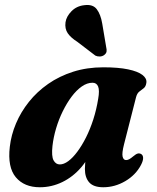

<svg xmlns="http://www.w3.org/2000/svg" viewBox="-20 -756 646 789"><path d="M489.8 -163.4Q480.4 -126.5 483.9 -112.3Q487.4 -98.2 498 -98.2Q504.6 -98.2 511.2 -101.8Q517.8 -105.4 527.9 -113.9Q538.7 -123.1 545.7 -124.9Q552.7 -126.8 559.4 -123.3Q567.7 -119 568.1 -107.4Q568.6 -95.8 559.3 -78Q537.7 -36.8 494.7 -11.6Q451.8 13.5 404.4 13.5Q364.4 13.5 346.6 -6.5Q328.9 -26.5 328.9 -61.8Q328.9 -74 330.2 -87.6Q331.5 -101.3 334.3 -117.5Q337.1 -133.7 341.8 -153Q346.5 -172.3 353.2 -195.7L365.7 -163.3Q348.2 -108.8 314.2 -69Q280.2 -29.2 236.2 -7.9Q192.2 13.5 143.8 13.5Q79.5 13.5 45 -27.6Q10.5 -68.7 20.3 -152.9Q25.8 -201.3 45.7 -248.5Q65.6 -295.8 98.9 -337.5Q132.2 -379.3 177.8 -411.1Q223.4 -443 280.5 -461.2Q337.5 -479.4 404.4 -479.4Q466.3 -479.4 506.3 -471Q546.4 -462.6 565.1 -448.2Q583.9 -433.9 581.5 -416.1Q579.5 -400.5 570.7 -393.6Q562 -386.7 552.7 -379.8Q543.5 -372.9 539.2 -356.9ZM195.6 -156.1Q191 -113.6 200.2 -96.9Q209.5 -80.3 225.7 -80.3Q242.3 -80.3 260.7 -93.9Q279.2 -107.6 297.8 -132.6Q316.5 -157.6 333.4 -191.1Q350.3 -224.7 363.4 -265.2Q376.4 -305.7 383.5 -350Q389.6 -384.6 383.3 -400.3Q377 -416 360.1 -416Q338 -416 316.1 -400.7Q294.2 -385.4 274.3 -358.9Q254.4 -332.3 237.9 -298.7Q221.4 -265.1 210.5 -228.4Q199.6 -191.7 195.6 -156.1ZM400.1 -659.1 416.6 -561Q418.9 -552.5 417.9 -544.5Q416.9 -536.5 407.9 -529.7Q400.1 -524.1 390 -523.8Q379.9 -523.6 371.9 -527.5L297.8 -584.1Q270.6 -601.3 258.2 -619.7Q245.8 -638.1 249.2 -664.4Q252.6 -688.1 273.6 -709.7Q294.7 -731.3 326.6 -734.7Q361.5 -739.4 377.6 -718.2Q393.7 -697 400.1 -659.1Z"/></svg>

Font: Fraunces Wonky
Style: Italic
Weight: 900
Italic angle: -16°
Version: Version 1.000;[b76b70a41]